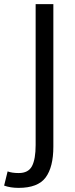

<svg xmlns="http://www.w3.org/2000/svg" viewBox="-73 -711 364 932"><path d="M186 -691V1Q186 100 148.5 150.5Q111 201 17 201Q-22 201 -53 190L-36 121Q-15 129 18 129Q65 129 82.5 95Q100 61 100 -7V-691Z"/></svg>

Font: Average Sans
Style: Regular
Weight: 400
Designer: Eduardo Rodriguez Tunni
Foundry: Eduardo Rodriguez Tunni
Version: Version 1.001